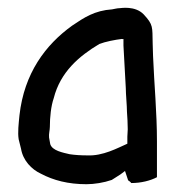

<svg xmlns="http://www.w3.org/2000/svg" viewBox="-20 -459 451 493"><path d="M28 -101C30 -92 32 -85 34 -77C39 -47 61 -24 85 -13C117 4 155 14 202 14C222 14 247 10 267 3C275 -2 283 -7 289 -11L301 -20L309 4C312 6 315 8 317 11C342 11 366 5 383 -4V-96C383 -170 376 -242 373 -315L372 -348C371 -390 374 -395 349 -422C327 -445 290 -438 287 -438C281 -438 274 -436 268 -435C223 -432 196 -414 165 -393C97 -344 42 -271 30 -163C28 -142 25 -119 28 -101ZM106 -106C105 -115 108 -125 108 -133C108 -158 111 -187 118 -207C135 -274 183 -315 235 -346C250 -352 276 -357 293 -359C294 -359 295 -358 297 -359V-342C299 -304 301 -270 303 -233C303 -217 306 -188 306 -172C307 -157 308 -143 308 -127L307 -108V-90C282 -79 244 -58 204 -60C188 -60 172 -61 159 -63C142 -67 114 -72 109 -89C108 -95 107 -101 106 -106Z"/></svg>

Font: SolarCharger
Style: 550
Weight: 400
Designer: Mew Too
Foundry: Cannot Into Space Fonts/KineticPlasma Fonts
Version: Version 1.100